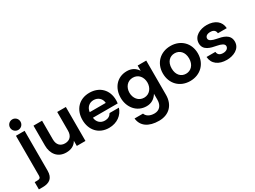

<svg xmlns="http://www.w3.org/2000/svg" viewBox="-80 -1609 3602 2712"><g transform="rotate(-30 1720.5 -253.5)"><path d="M231 -695C231 -743 193 -781 146 -781C98 -781 60 -743 60 -695C60 -647 98 -609 146 -609C193 -609 231 -647 231 -695ZM75 96C75 131 60 145 17 145H-23V264H39C152 264 216 216 216 96V-554H75Z M748 -249C748 -162 700 -114 624 -114C548 -114 501 -162 501 -249V-554H361V-229C361 -97 435 7 575 7C655 7 713 -23 748 -84V0H889V-554H748Z M1144 -322C1153 -395 1204 -443 1275 -443C1346 -443 1402 -395 1406 -322ZM1273 8C1404 8 1501 -66 1533 -171H1381C1358 -131 1322 -111 1273 -111C1201 -111 1151 -159 1144 -231H1548C1551 -248 1552 -266 1552 -285C1552 -451 1441 -562 1275 -562C1106 -562 1000 -444 1000 -278C1000 -113 1104 8 1273 8Z M1914 -114C1822 -114 1767 -191 1767 -278C1767 -364 1821 -440 1913 -440C2006 -440 2060 -365 2060 -277C2060 -191 2005 -114 1914 -114ZM2060 -468C2020 -531 1962 -562 1886 -562C1722 -562 1624 -435 1624 -278C1624 -125 1724 8 1885 8C1960 8 2018 -26 2060 -93V4C2060 103 2004 152 1929 152C1854 152 1803 121 1786 72H1648C1661 201 1765 274 1934 274C2099 274 2200 168 2200 4V-554H2060Z M2596 -111C2517 -111 2455 -170 2455 -277C2455 -384 2517 -443 2597 -443C2676 -443 2740 -384 2740 -278C2740 -172 2675 -111 2596 -111ZM2596 8C2764 8 2883 -110 2883 -278C2883 -445 2765 -562 2598 -562C2431 -562 2312 -446 2312 -278C2312 -111 2428 8 2596 8Z M2964 -392C2964 -277 3079 -253 3170 -236C3233 -224 3283 -204 3283 -166C3283 -128 3248 -102 3196 -102C3142 -102 3112 -125 3107 -172H2963C2971 -56 3062 8 3194 8C3297 8 3419 -41 3419 -161C3419 -282 3303 -306 3213 -323C3150 -335 3100 -355 3100 -392C3100 -429 3131 -452 3184 -452C3237 -452 3266 -429 3270 -382H3414C3409 -493 3322 -562 3187 -562C3084 -562 2964 -511 2964 -392Z"/></g></svg>

Font: Matrixport Bold
Style: Regular
Weight: 600
Designer: Ninad Kale (Devanagari), Jonny Pinhorn (Latin)
Foundry: Indian Type Foundry
Version: Version 2.000;PS 1.0;hotconv 1.0.79;makeotf.lib2.5.61930; tt